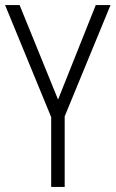

<svg xmlns="http://www.w3.org/2000/svg" viewBox="-20 -734 454 754"><path d="M208 -343 356 -714H414L234 -277V0H181V-274L0 -714H57Z"/></svg>

Font: Noto Sans Bengali Condensed Light
Style: Regular
Weight: 300
Width: 3
Designer: Jelle Bosma - Monotype Design Team
Foundry: Monotype Imaging Inc.
Version: Version 2.003